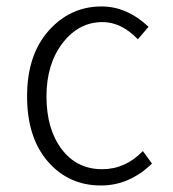

<svg xmlns="http://www.w3.org/2000/svg" viewBox="-20 -566 540 599"><path d="M294.9 12.7Q194.3 12.7 129.4 -62Q64.5 -136.7 64.5 -265.6Q64.5 -394.5 131.8 -470.2Q199.2 -545.9 296.9 -545.9Q376 -545.9 443.4 -482.4L410.2 -443.4Q358.4 -497.1 299.8 -497.1Q225.6 -497.1 175.3 -431.6Q125 -366.2 125 -265.6Q125 -163.1 172.4 -100.6Q219.7 -38.1 298.8 -38.1Q371.1 -38.1 425.8 -94.7L454.1 -55.7Q383.8 12.7 294.9 12.7Z"/></svg>

Font: Gen Shin Gothic Monospace Light
Style: Regular
Weight: 300
Designer: [Source Han Sans]
Ryoko NISHIZUKA  (kana & ideographs); Paul D. Hunt (Latin, Greek & Cyrillic); Wenlong ZHANG  (bopomofo
Version: Version 1.002.20150607